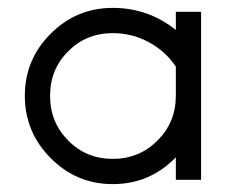

<svg xmlns="http://www.w3.org/2000/svg" viewBox="-20 -456 594 487"><path d="M266 -436Q356 -436 426 -380V-426H490V0H426V-57Q360 11 266 11Q174 11 108.5 -55Q43 -121 43 -213Q43 -305 108.5 -370.5Q174 -436 266 -436ZM266 -372Q199 -372 153 -326Q107 -280 107 -213Q107 -146 153 -99.5Q199 -53 266 -53Q333 -53 379.5 -99.5Q426 -146 426 -213V-287Q400 -326 357.5 -349Q315 -372 266 -372Z"/></svg>

Font: Timtura
Style: Regular
Weight: 400
Version: Version 1.0